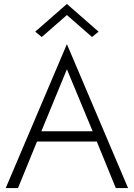

<svg xmlns="http://www.w3.org/2000/svg" viewBox="-20 -950 676 970"><path d="M318 -874 191 -763 158 -790 318 -930 478 -790 445 -763ZM565 0 469 -235H167L71 0H9L318 -727L627 0ZM318 -600 189 -287H448Z"/></svg>

Font: Jost* Light
Style: Regular
Weight: 300
Version: Version 3.7